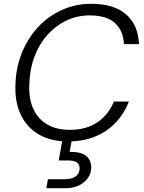

<svg xmlns="http://www.w3.org/2000/svg" viewBox="-20 -732 756 1010"><path d="M337 12Q248 12 185.5 -24Q123 -60 91 -125Q59 -190 61 -276Q62 -369 93 -448.5Q124 -528 178 -587Q232 -646 304.5 -679Q377 -712 461 -712Q579 -712 643 -656.5Q707 -601 711 -500H632Q629 -570 585 -610.5Q541 -651 452 -651Q385 -651 327.5 -623Q270 -595 226.5 -545Q183 -495 159 -427.5Q135 -360 134 -280Q132 -207 157 -155.5Q182 -104 230 -76.5Q278 -49 346 -49Q435 -49 493.5 -89.5Q552 -130 579 -198H658Q632 -132 586.5 -85Q541 -38 478.5 -13Q416 12 337 12ZM224 258 232 211H318Q358 211 378 196Q398 181 399 155Q399 132 384 122Q369 112 336 112H289L310 -7H360L346 67Q382 66 407.5 74.5Q433 83 446.5 102.5Q460 122 460 151Q459 181 442 205Q425 229 395 243.5Q365 258 327 258Z"/></svg>

Font: DM Sans 20pt Light
Style: Italic
Weight: 300
Italic angle: -10°
Version: Version 4.004;gftools[0.9.30]